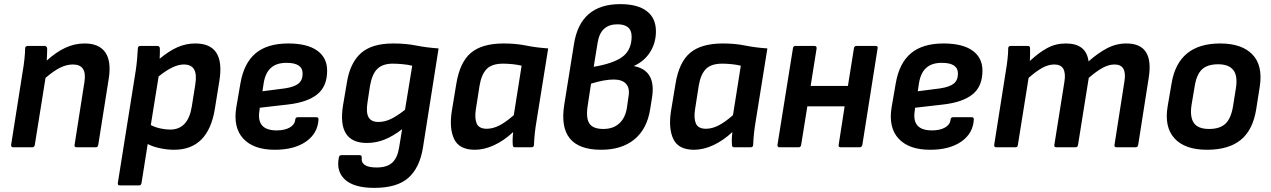

<svg xmlns="http://www.w3.org/2000/svg" viewBox="-20 -715 6168 932"><path d="M44 0Q33 0 34 -12L90 -367Q95 -395 98.5 -427Q102 -459 102 -480Q102 -492 115 -492H196Q207 -492 209 -480Q209 -471 208.5 -454.5Q208 -438 207 -421Q252 -462 297 -483Q342 -504 391 -504Q461 -504 491 -461Q521 -418 508 -334L457 -12Q455 0 445 0H352Q340 0 342 -12L390 -318Q403 -402 334 -402Q304 -402 273 -387Q242 -372 201 -337L149 -12Q147 0 137 0Z M562 185Q550 185 552 173L639 -373Q643 -400 645.5 -428Q648 -456 649 -479Q649 -492 662 -492H744Q755 -492 756 -480Q756 -471 756 -457Q756 -443 755 -430Q801 -468 842 -486Q883 -504 928 -504Q1074 -504 1045 -323L1023 -187Q991 12 825 12Q792 12 756.5 4.5Q721 -3 697 -16L667 173Q665 185 655 185ZM872 -402Q822 -402 750 -344L712 -108Q733 -97 758.5 -91.5Q784 -86 806 -86Q893 -86 911 -198L928 -305Q936 -355 922 -378.5Q908 -402 872 -402Z M1314 12Q1211 12 1161 -42Q1111 -96 1127 -194L1147 -310Q1164 -409 1221 -456.5Q1278 -504 1379 -504Q1471 -504 1519.5 -469.5Q1568 -435 1568 -372Q1568 -296 1520.5 -257.5Q1473 -219 1380 -208L1241 -192L1239 -175Q1225 -82 1323 -82Q1361 -82 1385.5 -95.5Q1410 -109 1413 -133Q1414 -146 1425 -146H1516Q1527 -146 1526 -134Q1522 -67 1465 -27.5Q1408 12 1314 12ZM1254 -272 1363 -286Q1409 -293 1429 -309.5Q1449 -326 1449 -358Q1449 -410 1371 -410Q1322 -410 1295 -385.5Q1268 -361 1260 -312Z M1889 -504Q1950 -504 2000 -494Q2050 -484 2109 -480L2033 2Q2017 100 1962 148.5Q1907 197 1797 197Q1699 197 1655 157Q1611 117 1625 49Q1627 38 1638 38H1725Q1737 38 1736 50Q1730 98 1808 98Q1858 98 1883.5 75Q1909 52 1917 3L1932 -88Q1888 -54 1846.5 -37.5Q1805 -21 1761 -21Q1616 -21 1645 -203L1664 -315Q1679 -409 1731.5 -456.5Q1784 -504 1889 -504ZM1817 -123Q1846 -123 1875.5 -136.5Q1905 -150 1946 -182L1981 -396Q1961 -401 1934 -403.5Q1907 -406 1887 -406Q1838 -406 1812 -381Q1786 -356 1776 -298L1764 -219Q1756 -169 1769 -146Q1782 -123 1817 -123Z M2285 12Q2210 12 2185 -39Q2160 -90 2173 -175L2195 -308Q2212 -413 2266 -458.5Q2320 -504 2425 -504Q2484 -504 2533 -494Q2582 -484 2641 -480L2584 -125Q2579 -96 2576 -67.5Q2573 -39 2572 -12Q2572 0 2559 0H2480Q2469 0 2469 -12Q2468 -26 2468.5 -42Q2469 -58 2471 -74Q2426 -32 2378 -10Q2330 12 2285 12ZM2343 -90Q2372 -90 2403 -105.5Q2434 -121 2474 -156L2512 -396Q2493 -401 2468 -403.5Q2443 -406 2422 -406Q2368 -406 2342.5 -380Q2317 -354 2308 -300L2290 -185Q2283 -141 2294 -115.5Q2305 -90 2343 -90Z M2898 12Q2684 12 2719 -207L2766 -500Q2796 -695 2991 -695Q3075 -695 3119.5 -661Q3164 -627 3164 -563Q3164 -507 3136 -462.5Q3108 -418 3059 -396L3058 -394Q3166 -373 3145 -241L3136 -185Q3121 -89 3059.5 -38.5Q2998 12 2898 12ZM2862 -391 2880 -394Q2971 -412 3008.5 -445Q3046 -478 3046 -538Q3046 -597 2977 -597Q2895 -597 2881 -508ZM2909 -89Q2956 -89 2985.5 -115.5Q3015 -142 3023 -191L3031 -247Q3038 -287 3019 -308Q3000 -329 2959 -329Q2914 -329 2849 -309L2832 -197Q2824 -139 2842 -114Q2860 -89 2909 -89Z M3349 12Q3274 12 3249 -39Q3224 -90 3237 -175L3259 -308Q3276 -413 3330 -458.5Q3384 -504 3489 -504Q3548 -504 3597 -494Q3646 -484 3705 -480L3648 -125Q3643 -96 3640 -67.5Q3637 -39 3636 -12Q3636 0 3623 0H3544Q3533 0 3533 -12Q3532 -26 3532.5 -42Q3533 -58 3535 -74Q3490 -32 3442 -10Q3394 12 3349 12ZM3407 -90Q3436 -90 3467 -105.5Q3498 -121 3538 -156L3576 -396Q3557 -401 3532 -403.5Q3507 -406 3486 -406Q3432 -406 3406.5 -380Q3381 -354 3372 -300L3354 -185Q3347 -141 3358 -115.5Q3369 -90 3407 -90Z M3764 0Q3753 0 3754 -12L3829 -480Q3830 -492 3841 -492H3933Q3945 -492 3944 -480L3915 -298H4096L4125 -480Q4127 -492 4137 -492H4230Q4243 -492 4240 -480L4166 -12Q4163 0 4153 0H4061Q4049 0 4051 -12L4080 -199H3899L3869 -12Q3867 0 3857 0Z M4495 12Q4392 12 4342 -42Q4292 -96 4308 -194L4328 -310Q4345 -409 4402 -456.5Q4459 -504 4560 -504Q4652 -504 4700.5 -469.5Q4749 -435 4749 -372Q4749 -296 4701.5 -257.5Q4654 -219 4561 -208L4422 -192L4420 -175Q4406 -82 4504 -82Q4542 -82 4566.5 -95.5Q4591 -109 4594 -133Q4595 -146 4606 -146H4697Q4708 -146 4707 -134Q4703 -67 4646 -27.5Q4589 12 4495 12ZM4435 -272 4544 -286Q4590 -293 4610 -309.5Q4630 -326 4630 -358Q4630 -410 4552 -410Q4503 -410 4476 -385.5Q4449 -361 4441 -312Z M4816 0Q4805 0 4806 -12L4862 -367Q4867 -396 4870.5 -426Q4874 -456 4874 -480Q4874 -492 4886 -492H4969Q4980 -492 4980 -481Q4981 -452 4979 -419Q5022 -459 5063 -481.5Q5104 -504 5154 -504Q5253 -504 5264 -417Q5309 -457 5353.5 -480.5Q5398 -504 5448 -504Q5583 -504 5556 -337L5505 -12Q5503 0 5492 0H5400Q5388 0 5390 -12L5438 -319Q5452 -402 5390 -402Q5362 -402 5332 -385.5Q5302 -369 5265 -337L5213 -12Q5211 0 5201 0H5108Q5096 0 5098 -12L5147 -319Q5160 -402 5098 -402Q5070 -402 5041 -386.5Q5012 -371 4973 -337L4921 -12Q4920 0 4909 0Z M5839 12Q5732 12 5681.5 -43Q5631 -98 5648 -199L5667 -310Q5699 -504 5903 -504Q6008 -504 6059.5 -450.5Q6111 -397 6095 -294L6078 -186Q6062 -84 6003 -36Q5944 12 5839 12ZM5849 -89Q5901 -89 5928 -114Q5955 -139 5965 -197L5979 -285Q5989 -346 5967 -374.5Q5945 -403 5893 -403Q5841 -403 5814.5 -378Q5788 -353 5779 -295L5764 -206Q5755 -148 5775 -118.5Q5795 -89 5849 -89Z"/></svg>

Font: Sofia Sans
Style: Bold Italic
Weight: 700
Italic angle: -9°
Designer: Botio Nikoltchev, Ani Petrova
Foundry: lettersoup
Version: Version 4.101; ttfautohint (v1.8.4.7-5d5b)